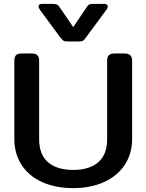

<svg xmlns="http://www.w3.org/2000/svg" viewBox="-20 -956 756 991"><path d="M291 -763 187 -904Q179 -915 179 -923Q179 -936 197 -936H250Q267 -936 274 -932.5Q281 -929 289 -917L358 -816L426 -917Q433 -929 440 -932.5Q447 -936 465 -936H517Q536 -936 536 -923Q536 -913 528 -904L424 -763Q415 -750 408.5 -746Q402 -742 386 -742H329Q313 -742 307.5 -746Q302 -750 291 -763ZM54 -240V-643Q54 -662 62.5 -671Q71 -680 91 -680H144Q164 -680 173 -671Q182 -662 182 -643V-237Q182 -159 227.5 -119Q273 -79 358 -79Q442 -79 487.5 -119Q533 -159 533 -237V-643Q533 -662 542 -671Q551 -680 571 -680H623Q662 -680 662 -643V-240Q662 -162 623.5 -104.5Q585 -47 516 -16Q447 15 358 15Q268 15 199 -15.5Q130 -46 92 -104Q54 -162 54 -240Z"/></svg>

Font: Mitr
Style: Regular
Weight: 400
Designer: Thanarat Vachiruckul
Foundry: Cadson Demak
Version: Version 1.003